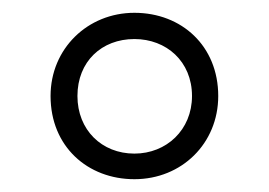

<svg xmlns="http://www.w3.org/2000/svg" viewBox="-20 -615 421 300"><path d="M321 -465C321 -543 264 -595 190 -595C117 -595 59 -539 59 -465C59 -386 117 -335 190 -335C264 -335 321 -391 321 -465ZM280 -465C280 -412 240 -375 190 -375C139 -375 101 -412 101 -465C101 -519 139 -554 190 -554C240 -554 280 -519 280 -465Z"/></svg>

Font: Noto Sans Syriac Light
Style: Regular
Weight: 300
Designer: Patrick Giasson and the Monotype Design Team
Foundry: Monotype Imaging Inc.
Version: Version 3.000